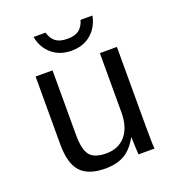

<svg xmlns="http://www.w3.org/2000/svg" viewBox="-131 -819 862 936"><g transform="rotate(-20 300.0 -351.5)"><path d="M178.2 -528.3V-193.4Q178.2 -117.2 202.1 -87.6Q226.1 -58.1 287.6 -58.1Q350.6 -58.1 387.2 -101.1Q423.8 -144 423.8 -222.2V-528.3H512.2V-112.8Q512.2 -20.5 515.1 0H432.1Q431.6 -2.4 431.2 -13.2Q430.7 -23.9 429.9 -37.8Q429.2 -51.8 428.2 -90.3H426.8Q396.5 -35.6 356.7 -12.9Q316.9 9.8 257.8 9.8Q170.9 9.8 130.6 -33.4Q90.3 -76.7 90.3 -176.3V-528.3ZM299.3 -586.4Q238.8 -586.4 198 -621.1Q157.2 -655.8 147 -712.9H209Q217.3 -682.1 238.3 -665Q259.3 -647.9 299.3 -647.9Q340.8 -647.9 361.6 -665Q382.3 -682.1 390.6 -712.9H452.6Q440.9 -654.8 400.6 -620.6Q360.4 -586.4 299.3 -586.4Z"/></g></svg>

Font: Courier New
Style: Regular
Weight: 400
Designer: Steve Matteson
Foundry: Ascender Corporation
Version: Version 2.00.3